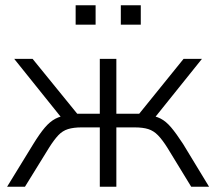

<svg xmlns="http://www.w3.org/2000/svg" viewBox="-20 -711 823 731"><path d="M7 0 107 -163Q131 -202 150.5 -225Q170 -248 191 -259Q212 -270 241 -273L221 -254L34 -487H104L274 -278H360V-487H423V-278H510L679 -487H749L562 -254L542 -273Q571 -270 591.5 -259.5Q612 -249 631.5 -226Q651 -203 677 -163L776 0H708L617 -149Q598 -179 581.5 -196Q565 -213 544.5 -219.5Q524 -226 492 -226H423V0H360V-226H291Q260 -226 239 -219.5Q218 -213 202 -196Q186 -179 167 -149L75 0ZM440 -617V-691H516V-617ZM268 -617V-691H344V-617Z"/></svg>

Font: Nunito Sans 11pt Light
Style: Regular
Weight: 300
Version: Version 3.101;gftools[0.9.27]